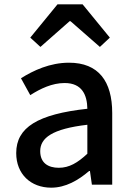

<svg xmlns="http://www.w3.org/2000/svg" viewBox="-20 -854 615 888"><path d="M217 14C283 14 342 -20 392 -63H396L405 0H499V-331C499 -478 436 -564 299 -564C211 -564 134 -528 77 -492L120 -414C167 -444 221 -470 279 -470C360 -470 383 -414 384 -351C155 -326 55 -265 55 -146C55 -49 122 14 217 14ZM252 -78C203 -78 166 -100 166 -155C166 -216 221 -258 384 -277V-143C339 -101 300 -78 252 -78ZM120 -680 167 -637 302 -756H306L442 -637L488 -680L362 -834H246Z"/></svg>

Font: Noto Sans CJK HK Medium
Style: Regular
Weight: 500
Designer: Ryoko NISHIZUKA 西塚涼子 (kana, bopomofo & ideographs); Paul D. Hunt (Latin, Greek & Cyrillic); Sandoll Communications 산돌커뮤니
Foundry: Adobe
Version: Version 2.004;hotconv 1.0.118;makeotfexe 2.5.65603